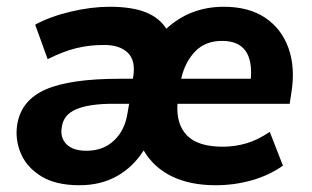

<svg xmlns="http://www.w3.org/2000/svg" viewBox="-20 -537 922 568"><path d="M215 11Q145 11 102 -15.5Q59 -42 41.5 -83.5Q24 -125 31 -169Q43 -241 115.5 -272.5Q188 -304 334 -304H373L374 -309Q382 -358 358 -381Q334 -404 288 -404Q244 -404 205.5 -394.5Q167 -385 121 -362L84 -464Q128 -488 189 -502.5Q250 -517 304 -517Q371 -517 411.5 -500.5Q452 -484 472 -452Q508 -485 550.5 -501Q593 -517 642 -517Q716 -517 764.5 -484.5Q813 -452 833.5 -394.5Q854 -337 842 -263L837 -230H505Q501 -169 533.5 -136Q566 -103 639 -103Q675 -103 709 -113Q743 -123 778 -147L817 -47Q776 -18 724.5 -3.5Q673 11 618 11Q542 11 488 -15.5Q434 -42 405 -92Q374 -43 326 -16Q278 11 215 11ZM637 -416Q587 -416 557 -384.5Q527 -353 516 -304H722Q731 -416 637 -416ZM236 -91Q285 -91 317 -121Q349 -151 357 -201L362 -230H315Q244 -230 206 -214Q168 -198 163 -162Q157 -131 176 -111Q195 -91 236 -91Z"/></svg>

Font: Mulish ExtraBold
Style: Italic
Weight: 800
Italic angle: -9°
Designer: Vernon Adams
Foundry: Vernon Adams
Version: Version 3.603; ttfautohint (v1.8.3)